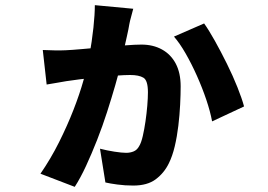

<svg xmlns="http://www.w3.org/2000/svg" viewBox="-20 -654 1040 745"><path d="M497 -620Q493 -604 488.5 -588Q484 -572 482 -561Q479 -542 472.5 -513.5Q466 -485 459.5 -455.5Q453 -426 449 -406Q441 -371 427 -322.5Q413 -274 395.5 -219.5Q378 -165 357 -111.5Q336 -58 314 -10.5Q292 37 270 71L137 20Q177 -38 209 -102Q241 -166 265 -227.5Q289 -289 304 -342.5Q319 -396 326 -433Q337 -495 342.5 -546.5Q348 -598 348 -634ZM772 -563Q790 -538 813.5 -496Q837 -454 860.5 -406.5Q884 -359 901.5 -315Q919 -271 927 -241L803 -183Q796 -221 780.5 -267Q765 -313 744 -360Q723 -407 700 -447Q677 -487 655 -512ZM146 -460Q171 -459 192.5 -458.5Q214 -458 235 -459Q258 -460 297.5 -463.5Q337 -467 382 -471Q427 -475 466 -478Q505 -481 529 -481Q574 -481 608.5 -462Q643 -443 662 -407Q681 -371 681 -319Q681 -288 679 -248Q677 -208 672 -166Q667 -124 658 -86Q649 -48 635 -20Q617 17 584.5 41.5Q552 66 497 66Q465 66 435.5 62Q406 58 389 54L368 -77Q395 -70 424 -65.5Q453 -61 470 -61Q485 -61 498.5 -66.5Q512 -72 520 -87Q528 -100 534 -126Q540 -152 544.5 -183Q549 -214 551.5 -244Q554 -274 554 -296Q554 -342 536.5 -352.5Q519 -363 485 -363Q464 -363 430 -360.5Q396 -358 358 -354Q320 -350 287.5 -346Q255 -342 237 -339Q221 -336 199.5 -332.5Q178 -329 161 -326Z"/></svg>

Font: Noto Sans JP Thin ExtraBold
Style: Regular
Weight: 800
Version: Version 2.004-H2;hotconv 1.0.118;makeotfexe 2.5.65603